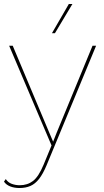

<svg xmlns="http://www.w3.org/2000/svg" viewBox="-24 -730 525 965"><path d="M459 -500 210 101Q192 144 172.5 169Q153 194 129 204.5Q105 215 74 215Q48 215 27.5 207Q7 199 -4 183L5 170Q16 187 35 194Q54 201 75 201Q114 201 142 179.5Q170 158 195 98L235 1L180 -128L22 -500H40L225 -60L243 -18L260 -61L441 -500ZM322 -710H340L252 -563H237Z"/></svg>

Font: Work Sans Thin
Style: Regular
Weight: 250
Designer: Wei Huang
Foundry: Wei Huang
Version: Version 2.012